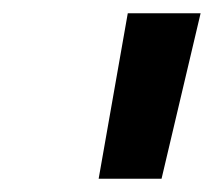

<svg xmlns="http://www.w3.org/2000/svg" viewBox="-20 -720 323 290"><path d="M173 -700H283L224 -450H129Z"/></svg>

Font: Overused Grotesk SemiBold
Style: Italic
Weight: 600
Italic angle: -10°
Version: Version 0.003